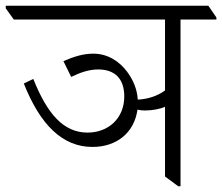

<svg xmlns="http://www.w3.org/2000/svg" viewBox="-53 -643 774 669"><path d="M269 -131C354 -131 415 -181 426 -261C434 -259 443 -258 452 -258C477 -258 505 -263 522 -271V-28L568 6H576V-575H701V-582L673 -623H-33V-614L-5 -575H522V-328C496 -308 459 -297 427 -296C425 -333 410 -366 390 -393C363 -429 323 -456 272 -456C237 -456 205 -446 168 -430L195 -375C228 -391 258 -401 289 -401C347 -401 380 -369 380 -307C380 -230 324 -181 252 -181C169 -181 112 -245 63 -368L30 -352C87 -208 165 -131 269 -131Z"/></svg>

Font: Noto Serif Devanagari Light
Style: Regular
Weight: 300
Designer: Universal Thirst, Indian Type Foundry and the Monotype Design Team
Foundry: Monotype Imaging Inc.
Version: Version 2.004